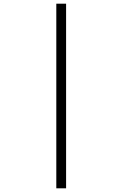

<svg xmlns="http://www.w3.org/2000/svg" viewBox="-20 -780 640 1040"><path d="M338 240V-760H285V240Z"/></svg>

Font: Noto Sans Mono UI Light
Style: Regular
Weight: 300
Designer: Monotype Design team
Foundry: Monotype Imaging Inc.
Version: 1.000